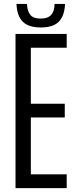

<svg xmlns="http://www.w3.org/2000/svg" viewBox="-20 -976 394 996"><path d="M60.5 0V-800H326V-728.5H140V-438H316V-366.5H140V-71.5H326V0ZM191.5 -833.5Q128 -833.5 98 -863.5Q68 -893.5 65.5 -955.5H120Q121 -920 136.8 -899.8Q152.5 -879.5 191.5 -879.5Q228 -879.5 245.5 -899Q263 -918.5 263 -955.5H317.5Q314.5 -893.5 285 -863.5Q255.5 -833.5 191.5 -833.5Z"/></svg>

Font: Big Shoulders Text Thin
Style: Regular
Weight: 400
Version: Version 2.002